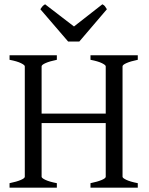

<svg xmlns="http://www.w3.org/2000/svg" viewBox="-20 -872 694 892"><path d="M24.4 0V-21Q57.6 -27.8 76.4 -35.9Q95.2 -43.9 95.2 -50.8V-564Q95.2 -569.8 77.4 -578.6Q59.6 -587.4 24.4 -594.2V-615.2H244.1V-594.2Q210.9 -587.4 192.1 -579.1Q173.3 -570.8 173.3 -564V-344.2H471.2V-564Q471.2 -569.8 453.4 -578.6Q435.5 -587.4 400.4 -594.2V-615.2H620.1V-594.2Q586.9 -587.4 568.1 -579.1Q549.3 -570.8 549.3 -564V-50.8Q549.3 -44.9 567.1 -36.4Q585 -27.8 620.1 -21V0H400.4V-21Q433.6 -27.8 452.4 -35.9Q471.2 -43.9 471.2 -50.8V-300.3H173.3V-50.8Q173.3 -44.9 190.9 -36.4Q208.5 -27.8 244.1 -21V0ZM348.6 -679.2H296.4L167.5 -829.1Q170.9 -834 173.3 -837.4Q175.8 -840.8 178 -843.3Q180.2 -845.7 182.9 -847.7Q185.5 -849.6 189.5 -852.1L323.7 -749L455.6 -852.1Q463.9 -847.7 467.3 -843.3Q470.7 -838.9 476.6 -829.1Z"/></svg>

Font: Gentium Plus Am
Style: Regular
Weight: 400
Designer: J. Victor Gaultney, Annie Olsen, Iska Routamaa, Becca Hirsbrunner
Foundry: SIL International
Version: Version 5.000